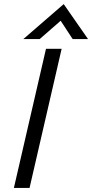

<svg xmlns="http://www.w3.org/2000/svg" viewBox="-20 -932 457 952"><path d="M48.8 0 208 -689.9H285.6L126.5 0ZM95.7 -738.3 295.9 -911.6 416.5 -738.3H340.3L280.8 -829.1L176.8 -738.3Z"/></svg>

Font: Acari Sans
Style: Italic
Weight: 400
Italic angle: -13°
Designer: Alfredo Marco Pradil and Stefan Peev
Foundry: Hanken Design Co.
Version: Version 1.045;January 11, 2019;FontCreator 11.5.0.2425 64-bi